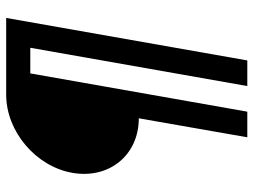

<svg xmlns="http://www.w3.org/2000/svg" viewBox="-122 -718 840 637"><g transform="rotate(-90 298.5 -400.0)"><path d="M43 -580C22 -458 102 -360 224 -360L161 0H246L373 -720H458L331 0H416L557 -800H302C181 -800 64 -702 43 -580Z"/></g></svg>

Font: Gauge
Style: Italic
Weight: 400
Italic angle: -80°
Designer: Daniel Pimley
Foundry: Daniel Pimley
Version: Version 1.000;PS 001.001;hotconv 1.0.56